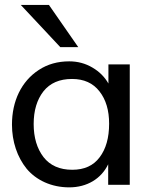

<svg xmlns="http://www.w3.org/2000/svg" viewBox="-20 -769 662 799"><path d="M305.7 -572.8 183.6 -748.5H66.4L231 -572.8ZM280.8 -62.5C228.5 -62.5 188.5 -80.1 161.1 -115.2C133.8 -150.9 120.1 -196.8 120.1 -252.9C120.1 -309.1 133.8 -354 160.6 -388.7C188 -423.3 227.5 -440.4 279.8 -440.4C329.1 -440.4 367.2 -423.3 394 -388.7C420.9 -354.5 434.1 -309.6 434.1 -254.4C434.1 -195.8 420.9 -148.9 394.5 -114.3C368.7 -79.6 330.6 -62.5 280.8 -62.5ZM268.1 10.7C342.3 10.7 401.4 -25.4 430.2 -85.4V0H520V-501H431.2V-421.4C416 -448.2 394 -470.7 364.7 -487.8C335.9 -504.9 303.7 -513.7 268.1 -513.7C220.2 -513.7 178.2 -502 141.6 -478C68.8 -430.7 29.8 -348.1 29.8 -250.5C29.8 -179.7 51.8 -115.2 90.8 -66.9C130.4 -19.5 193.4 10.7 268.1 10.7Z"/></svg>

Font: Ride
Style: Regular
Weight: 400
Version: Version 3.000